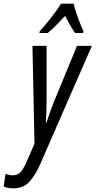

<svg xmlns="http://www.w3.org/2000/svg" viewBox="-112 -786 521 1047"><path d="M148 -606Q169 -623 193 -647Q217 -671 243 -699Q269 -648 297 -606H341L343 -616Q330 -643 312.5 -691Q295 -739 290 -766H221Q199 -731 169 -692.5Q139 -654 105 -616L103 -606ZM110 103 389 -536H308L180 -226Q172 -205 161.5 -176Q151 -147 141 -116H138Q140 -147 141 -178Q142 -209 142 -239V-536H65L76 -2L38 85Q22 125 4.5 147.5Q-13 170 -41 170Q-61 170 -82 162L-92 231Q-69 241 -40 241Q17 241 50 203.5Q83 166 110 103Z"/></svg>

Font: Noto Sans Display Condensed
Style: Italic
Weight: 400
Width: 3
Designer: Monotype Design team
Foundry: Monotype Imaging Inc.
Version: 1.000